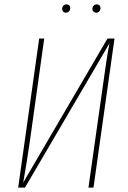

<svg xmlns="http://www.w3.org/2000/svg" viewBox="-20 -857 584 877"><path d="M407 0H384L449 -459Q466 -586 480 -659L94 0H63L159 -681H182L117 -216Q101 -105 86 -23L471 -681H503ZM264 -816Q264 -825 269.5 -831Q275 -837 284 -837Q291 -837 296 -832.5Q301 -828 301 -820Q301 -811 295 -805Q289 -799 280 -799Q273 -799 268.5 -804Q264 -809 264 -816ZM402 -816Q402 -825 407.5 -831Q413 -837 423 -837Q430 -837 434.5 -832.5Q439 -828 439 -820Q439 -811 433.5 -805Q428 -799 419 -799Q412 -799 407 -804Q402 -809 402 -816Z"/></svg>

Font: Fira Sans Extra Condensed Thin
Style: Italic
Weight: 250
Width: 3
Italic angle: -8°
Designer: Carrois Corporate & Edenspiekermann AG
Foundry: Carrois Corporate GbR & Edenspiekermann AG
Version: Version 4.203